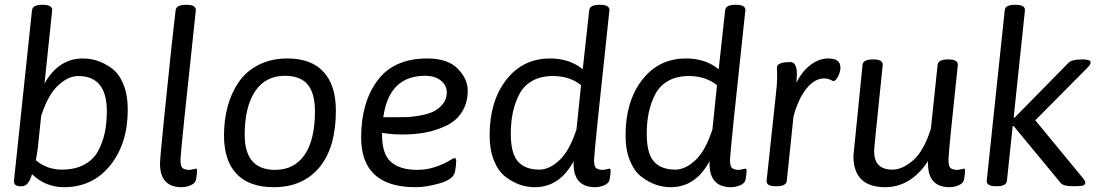

<svg xmlns="http://www.w3.org/2000/svg" viewBox="-20 -772 4588 798"><path d="M159 -752Q197 -752 197 -730L165 -425Q224 -529 324 -529Q355 -529 384.5 -519.5Q414 -510 444 -488.5Q474 -467 492.5 -422.5Q511 -378 511 -316Q511 -175 438 -84.5Q365 6 246 6Q169 6 113 -48Q99 2 71 2H63Q38 2 38 -20L113 -730Q116 -752 155 -752ZM305 -456Q264 -456 222 -417.5Q180 -379 151 -290L137 -156Q134 -133 129 -106Q175 -67 238 -67Q291 -67 329.5 -87.5Q368 -108 387.5 -144Q407 -180 415.5 -220.5Q424 -261 424 -310Q424 -456 305 -456Z M756 -752Q794 -752 794 -730Q730 -137 730 -107Q730 -92 733 -83Q736 -74 742.5 -71Q749 -68 753.5 -67Q758 -66 766 -66Q773 -66 782 -68.5Q791 -71 793 -71Q799 -71 799 -64Q799 -49 795 -27Q792 -10 772.5 -2Q753 6 735 6Q645 6 645 -92Q645 -112 661 -270.5Q677 -429 693 -580L710 -730Q713 -752 752 -752Z M1175 -529Q1273 -529 1324.5 -473.5Q1376 -418 1376 -312Q1376 -159 1307.5 -76.5Q1239 6 1118 6Q1016 6 963.5 -49Q911 -104 911 -209Q911 -273 926 -329Q941 -385 972 -430.5Q1003 -476 1055 -502.5Q1107 -529 1175 -529ZM1164 -457Q1083 -457 1040 -392Q997 -327 997 -212Q997 -66 1123 -66Q1203 -66 1246 -128.5Q1289 -191 1289 -310Q1289 -385 1258.5 -421Q1228 -457 1164 -457Z M1654 -213Q1605 -213 1568 -220V-210Q1568 -131 1605.5 -98.5Q1643 -66 1714 -66Q1754 -66 1789 -78Q1824 -90 1844.5 -102.5Q1865 -115 1869 -115Q1876 -115 1876 -103Q1876 -84 1871 -58Q1865 -27 1809 -10.5Q1753 6 1707 6Q1481 6 1481 -201Q1481 -346 1549 -437.5Q1617 -529 1756 -529Q1841 -529 1882.5 -486.5Q1924 -444 1924 -396Q1924 -346 1901.5 -309Q1879 -272 1839.5 -252Q1800 -232 1754 -222.5Q1708 -213 1654 -213ZM1747 -457Q1597 -457 1573 -285H1644Q1661 -285 1676 -285.5Q1691 -286 1723.5 -291.5Q1756 -297 1778.5 -307Q1801 -317 1819 -338Q1837 -359 1837 -388Q1837 -417 1812.5 -437Q1788 -457 1747 -457Z M2512 -71Q2518 -71 2518 -64Q2518 -49 2514 -27Q2511 -10 2491.5 -2Q2472 6 2454 6Q2364 6 2364 -92V-102Q2306 6 2203 6Q2172 6 2142 -4Q2112 -14 2082 -36.5Q2052 -59 2033.5 -103.5Q2015 -148 2015 -210Q2015 -351 2084 -440Q2153 -529 2266 -529Q2348 -529 2402 -484L2429 -730Q2432 -752 2471 -752H2475Q2513 -752 2513 -730Q2449 -137 2449 -107Q2449 -92 2452 -83Q2455 -74 2461.5 -71Q2468 -68 2472.5 -67Q2477 -66 2485 -66Q2492 -66 2501 -68.5Q2510 -71 2512 -71ZM2376 -234 2395 -418Q2348 -456 2278 -456Q2228 -456 2192.5 -436Q2157 -416 2138.5 -380.5Q2120 -345 2111.5 -304.5Q2103 -264 2103 -216Q2103 -134 2133 -100.5Q2163 -67 2222 -67Q2263 -67 2305 -106Q2347 -145 2376 -234Z M3077 -71Q3083 -71 3083 -64Q3083 -49 3079 -27Q3076 -10 3056.5 -2Q3037 6 3019 6Q2929 6 2929 -92V-102Q2871 6 2768 6Q2737 6 2707 -4Q2677 -14 2647 -36.5Q2617 -59 2598.5 -103.5Q2580 -148 2580 -210Q2580 -351 2649 -440Q2718 -529 2831 -529Q2913 -529 2967 -484L2994 -730Q2997 -752 3036 -752H3040Q3078 -752 3078 -730Q3014 -137 3014 -107Q3014 -92 3017 -83Q3020 -74 3026.5 -71Q3033 -68 3037.5 -67Q3042 -66 3050 -66Q3057 -66 3066 -68.5Q3075 -71 3077 -71ZM2941 -234 2960 -418Q2913 -456 2843 -456Q2793 -456 2757.5 -436Q2722 -416 2703.5 -380.5Q2685 -345 2676.5 -304.5Q2668 -264 2668 -216Q2668 -134 2698 -100.5Q2728 -67 2787 -67Q2828 -67 2870 -106Q2912 -145 2941 -234Z M3423 -529Q3473 -529 3473 -491Q3473 -473 3463 -454Q3453 -435 3444 -435Q3442 -435 3431 -440.5Q3420 -446 3405 -446Q3366 -446 3332 -404Q3298 -362 3278 -288L3250 -20Q3247 2 3208 2H3204Q3166 2 3166 -19L3204 -373Q3210 -421 3210 -457Q3210 -467 3209.5 -477.5Q3209 -488 3209 -491Q3209 -514 3265 -514Q3292 -514 3292 -464Q3292 -452 3290 -428Q3313 -475 3348.5 -502Q3384 -529 3423 -529Z M3985 -71Q3991 -71 3991 -64Q3991 -49 3987 -27Q3984 -10 3964.5 -2Q3945 6 3927 6Q3837 6 3837 -92V-102Q3765 6 3659 6Q3527 6 3527 -124L3565 -503Q3568 -525 3607 -525H3611Q3649 -525 3649 -503Q3613 -158 3613 -144Q3613 -67 3689 -67Q3731 -67 3775.5 -106Q3820 -145 3849 -237L3877 -503Q3880 -525 3919 -525H3923Q3961 -525 3961 -503Q3922 -137 3922 -107Q3922 -92 3925 -83Q3928 -74 3934.5 -71Q3941 -68 3945.5 -67Q3950 -66 3958 -66Q3965 -66 3974 -68.5Q3983 -71 3985 -71Z M4202 -752Q4240 -752 4240 -730L4193 -283H4197L4421 -511Q4434 -525 4475 -525H4479Q4513 -525 4513 -513Q4513 -504 4501 -492L4283 -272L4484 -28Q4491 -18 4491 -14Q4491 -4 4481 -1Q4471 2 4446 2H4442Q4399 2 4389 -11L4193 -248H4189L4165 -20Q4162 2 4123 2H4119Q4081 2 4081 -20L4156 -730Q4158 -752 4198 -752Z"/></svg>

Font: Asap
Style: Italic
Weight: 400
Italic angle: -6°
Designer: Pablo Cosgaya
Foundry: Pablo Cosgaya
Version: Version 1.007;PS 001.007;hotconv 1.0.70;makeotf.lib2.5.58329